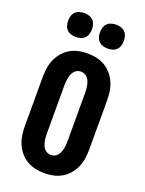

<svg xmlns="http://www.w3.org/2000/svg" viewBox="-176 -1042 852 1132"><g transform="rotate(20 250.0 -476.0)"><path d="M250 8Q221 8 193 2Q165 -4 140.5 -18.5Q116 -33 97.5 -55Q79 -77 67.5 -103.5Q56 -130 52 -158Q48 -186 48 -215V-520Q48 -549 52 -577Q56 -605 67.5 -631.5Q79 -658 97.5 -680Q116 -702 140.5 -716.5Q165 -731 193 -737Q221 -743 250 -743Q279 -743 307 -737Q335 -731 359.5 -716.5Q384 -702 402.5 -680Q421 -658 432.5 -631.5Q444 -605 448 -577Q452 -549 452 -520V-215Q452 -186 448 -158Q444 -130 432.5 -103.5Q421 -77 402.5 -55Q384 -33 359.5 -18.5Q335 -4 307 2Q279 8 250 8ZM250 -106Q262 -106 273 -111Q284 -116 291.5 -125Q299 -134 303.5 -145Q308 -156 310.5 -168Q313 -180 314 -191.5Q315 -203 315 -215V-520Q315 -532 314 -543.5Q313 -555 310.5 -567Q308 -579 303.5 -590Q299 -601 291.5 -610Q284 -619 273 -624Q262 -629 250 -629Q238 -629 227 -624Q216 -619 208.5 -610Q201 -601 196.5 -590Q192 -579 189.5 -567Q187 -555 186 -543.5Q185 -532 185 -520V-215Q185 -203 186 -191.5Q187 -180 189.5 -168Q192 -156 196.5 -145Q201 -134 208.5 -125Q216 -116 227 -111Q238 -106 250 -106ZM350 -810Q335 -810 320 -814.5Q305 -819 294.5 -829.5Q284 -840 279.5 -855Q275 -870 275 -885Q275 -900 279.5 -915Q284 -930 294.5 -940.5Q305 -951 320 -955.5Q335 -960 350 -960Q365 -960 380 -955.5Q395 -951 405.5 -940.5Q416 -930 420.5 -915Q425 -900 425 -885Q425 -870 420.5 -855Q416 -840 405.5 -829.5Q395 -819 380 -814.5Q365 -810 350 -810ZM150 -810Q135 -810 120 -814.5Q105 -819 94.5 -829.5Q84 -840 79.5 -855Q75 -870 75 -885Q75 -900 79.5 -915Q84 -930 94.5 -940.5Q105 -951 120 -955.5Q135 -960 150 -960Q165 -960 180 -955.5Q195 -951 205.5 -940.5Q216 -930 220.5 -915Q225 -900 225 -885Q225 -870 220.5 -855Q216 -840 205.5 -829.5Q195 -819 180 -814.5Q165 -810 150 -810Z"/></g></svg>

Font: Iosevka Heavy
Style: Regular
Weight: 900
Monospace: yes
Designer: Belleve Invis
Foundry: Belleve Invis
Version: Version 32.5.0; ttfautohint (v1.8.4)